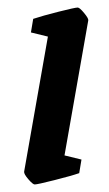

<svg xmlns="http://www.w3.org/2000/svg" viewBox="-20 -480 289 509"><path d="M44 -25 107 -383 62 -394 68 -430Q92 -438 135.5 -449Q179 -460 186 -460Q191 -460 203 -445.5Q215 -431 214 -426L151 -68L196 -57L190 -21Q170 -14 124.5 -2.5Q79 9 72 9Q67 9 55 -5Q43 -19 44 -25Z"/></svg>

Font: Grenze Medium
Style: Italic
Weight: 500
Italic angle: -10°
Designer: Renata Polastri
Foundry: Omnibus-Type
Version: Version 1.002; ttfautohint (v1.8)